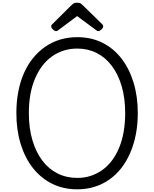

<svg xmlns="http://www.w3.org/2000/svg" viewBox="-20 -1392 1148 1431"><path d="M556 19Q452 19 368.5 -22.5Q285 -64 225.5 -139.5Q166 -215 134 -319Q102 -423 102 -549Q102 -633 116 -707Q130 -781 157.5 -844.5Q185 -908 225 -957.5Q265 -1007 315.5 -1042.5Q366 -1078 426.5 -1096.5Q487 -1115 556 -1115Q659 -1115 742 -1074Q825 -1033 884 -957.5Q943 -882 975 -778Q1007 -674 1007 -549Q1007 -465 992.5 -390.5Q978 -316 950.5 -252.5Q923 -189 884 -139Q845 -89 794.5 -53.5Q744 -18 684 0.5Q624 19 556 19ZM556 -66Q609 -66 655.5 -81Q702 -96 742 -124.5Q782 -153 813.5 -194.5Q845 -236 867.5 -290Q890 -344 901.5 -409Q913 -474 913 -549Q913 -660 887 -749Q861 -838 813.5 -901Q766 -964 700.5 -997Q635 -1030 556 -1030Q502 -1030 455 -1015Q408 -1000 367.5 -971.5Q327 -943 295.5 -901.5Q264 -860 241 -806Q218 -752 206.5 -688Q195 -624 195 -549Q195 -437 221.5 -347.5Q248 -258 295.5 -195Q343 -132 409.5 -99Q476 -66 556 -66ZM397 -1160Q388 -1160 375 -1172Q362 -1184 362 -1194Q362 -1197 362.5 -1201Q363 -1205 368 -1210L511 -1352Q518 -1359 527 -1365.5Q536 -1372 555 -1372Q574 -1372 582.5 -1365.5Q591 -1359 598 -1352L743 -1210Q748 -1205 748.5 -1201Q749 -1197 749 -1194Q749 -1184 736 -1172Q723 -1160 713 -1160Q707 -1160 702 -1163.5Q697 -1167 689 -1173L555 -1272L422 -1173Q415 -1167 409.5 -1163.5Q404 -1160 397 -1160Z"/></svg>

Font: Playwrite FR Moderne
Style: Regular
Weight: 400
Designer: Veronika Burian, José Scaglione
Foundry: TypeTogether
Version: Version 1.002